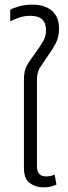

<svg xmlns="http://www.w3.org/2000/svg" viewBox="-20 -797 292 826"><path d="M166 9Q199 9 223 -3L215 -46Q199 -38 178 -38Q139 -38 139 -82V-452Q139 -485 150.5 -503.5Q162 -522 187 -558Q206 -584 220 -611Q234 -638 234 -674Q234 -725 203 -751Q172 -777 120 -777Q88 -777 61.5 -769.5Q35 -762 24 -755V-705Q38 -713 61.5 -721Q85 -729 111 -729Q178 -729 178 -667Q178 -642 167 -622Q156 -602 135 -573Q107 -536 95 -514Q83 -492 83 -455V-74Q83 -28 108 -9.5Q133 9 166 9Z"/></svg>

Font: Noto Sans Thai UI SemiCondensed Light
Style: Regular
Weight: 300
Width: 4
Designer: Monotype Design Team
Foundry: Monotype Imaging Inc.
Version: Version 1.901